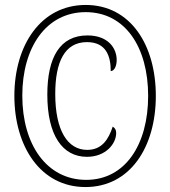

<svg xmlns="http://www.w3.org/2000/svg" viewBox="-20 -745 688 775"><path d="M325 10C505 10 609 -151 609 -358C609 -563 507 -725 326 -725C145 -725 38 -563 38 -358C38 -156 142 10 325 10ZM328 -19C168 -19 70 -162 70 -359C70 -552 165 -696 326 -696C485 -696 578 -555 578 -358C578 -162 486 -19 328 -19ZM331 -112C408 -112 449 -166 449 -208C449 -221 444 -228 435 -234C418 -182 391 -140 332 -140C253 -140 203 -218 203 -366C203 -495 241 -575 331 -575C408 -575 427 -519 427 -458C440 -458 451 -476 451 -503C451 -551 416 -602 333 -602C223 -602 171 -515 171 -363C171 -199 232 -112 331 -112Z"/></svg>

Font: Noto Serif Tamil ExtraCondensed ExtraLight
Style: Regular
Weight: 200
Width: 2
Designer: Indian Type Foundry, Tom Grace, and the Monotype Design Team
Foundry: Monotype Imaging Inc.
Version: Version 2.004